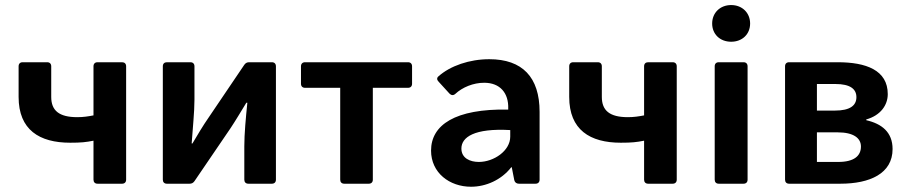

<svg xmlns="http://www.w3.org/2000/svg" viewBox="-20 -709 3501 741"><path d="M340.8 -166V-15.6C340.8 -5.9 346.7 0 356.4 0H451.2C460.9 0 466.8 -5.9 466.8 -15.6V-453.1C466.8 -462.9 460.9 -468.8 451.2 -468.8H356.4C346.7 -468.8 340.8 -462.9 340.8 -453.1V-263.7C320.3 -259.8 301.8 -256.8 278.3 -256.8C208 -256.8 177.7 -282.2 177.7 -335V-453.1C177.7 -462.9 171.9 -468.8 162.1 -468.8H67.4C57.6 -468.8 51.8 -462.9 51.8 -453.1V-335C51.8 -208 131.8 -158.2 251 -158.2C293 -158.2 311.5 -160.2 340.8 -166Z M608.4 -453.1V-15.6C608.4 -5.9 614.3 0 624 0H711.9C719.7 0 725.6 -2.9 730.5 -9.8L870.1 -214.8C887.7 -241.2 914.1 -285.2 930.7 -312.5H934.6C928.7 -253.9 922.9 -193.4 922.9 -144.5V-15.6C922.9 -5.9 928.7 0 938.5 0H1029.3C1039.1 0 1044.9 -5.9 1044.9 -15.6V-453.1C1044.9 -462.9 1039.1 -468.8 1029.3 -468.8H941.4C933.6 -468.8 927.7 -465.8 922.9 -459L784.2 -253.9C765.6 -227.5 739.3 -183.6 722.7 -155.3H719.7C723.6 -213.9 730.5 -275.4 730.5 -324.2V-453.1C730.5 -462.9 724.6 -468.8 714.8 -468.8H624C614.3 -468.8 608.4 -462.9 608.4 -453.1Z M1293 -370.1V-15.6C1293 -5.9 1298.8 0 1308.6 0H1403.3C1413.1 0 1418.9 -5.9 1418.9 -15.6V-370.1H1554.7C1564.5 -370.1 1570.3 -376 1570.3 -385.7V-453.1C1570.3 -462.9 1564.5 -468.8 1554.7 -468.8H1157.2C1147.5 -468.8 1141.6 -462.9 1141.6 -453.1V-385.7C1141.6 -376 1147.5 -370.1 1157.2 -370.1Z M1868.2 -480.5C1792 -480.5 1717.8 -455.1 1671.9 -414.1C1665 -408.2 1666 -400.4 1672.9 -393.6L1714.8 -347.7C1721.7 -340.8 1729.5 -339.8 1737.3 -346.7C1764.6 -372.1 1806.6 -389.6 1848.6 -389.6C1910.2 -389.6 1943.4 -349.6 1941.4 -290V-286.1C1736.3 -290 1643.6 -226.6 1643.6 -127.9C1643.6 -42 1714.8 11.7 1797.9 11.7C1855.5 11.7 1915 -14.6 1953.1 -63.5H1955.1L1964.8 -13.7C1966.8 -4.9 1973.6 0 1982.4 0H2046.9C2056.6 0 2062.5 -5.9 2062.5 -15.6V-277.3C2062.5 -411.1 1996.1 -480.5 1868.2 -480.5ZM1828.1 -84C1793.9 -84 1760.7 -98.6 1760.7 -135.7C1760.7 -179.7 1810.5 -214.8 1949.2 -207V-181.6C1949.2 -127 1885.7 -84 1828.1 -84Z M2465.8 -166V-15.6C2465.8 -5.9 2471.7 0 2481.4 0H2576.2C2585.9 0 2591.8 -5.9 2591.8 -15.6V-453.1C2591.8 -462.9 2585.9 -468.8 2576.2 -468.8H2481.4C2471.7 -468.8 2465.8 -462.9 2465.8 -453.1V-263.7C2445.3 -259.8 2426.8 -256.8 2403.3 -256.8C2333 -256.8 2302.7 -282.2 2302.7 -335V-453.1C2302.7 -462.9 2296.9 -468.8 2287.1 -468.8H2192.4C2182.6 -468.8 2176.8 -462.9 2176.8 -453.1V-335C2176.8 -208 2256.8 -158.2 2376 -158.2C2418 -158.2 2436.5 -160.2 2465.8 -166Z M2801.8 -547.9C2844.7 -547.9 2875 -577.1 2875 -618.2C2875 -659.2 2844.7 -689.5 2801.8 -689.5C2758.8 -689.5 2728.5 -659.2 2728.5 -618.2C2728.5 -577.1 2758.8 -547.9 2801.8 -547.9ZM2738.3 -453.1V-15.6C2738.3 -5.9 2744.1 0 2753.9 0H2849.6C2859.4 0 2865.2 -5.9 2865.2 -15.6V-453.1C2865.2 -462.9 2859.4 -468.8 2849.6 -468.8H2753.9C2744.1 -468.8 2738.3 -462.9 2738.3 -453.1Z M3009.8 -453.1V-15.6C3009.8 -5.9 3015.6 0 3025.4 0H3223.6C3336.9 0 3424.8 -39.1 3424.8 -133.8C3424.8 -199.2 3382.8 -231.4 3323.2 -245.1V-248C3378.9 -263.7 3406.2 -303.7 3406.2 -345.7C3406.2 -438.5 3322.3 -468.8 3212.9 -468.8H3025.4C3015.6 -468.8 3009.8 -462.9 3009.8 -453.1ZM3202.1 -282.2H3132.8V-384.8H3204.1C3261.7 -384.8 3285.2 -365.2 3285.2 -334C3285.2 -301.8 3260.7 -282.2 3202.1 -282.2ZM3214.8 -84H3132.8V-198.2H3212.9C3274.4 -198.2 3302.7 -175.8 3302.7 -143.6C3302.7 -107.4 3276.4 -84 3214.8 -84Z"/></svg>

Font: Ed Sans Neue SemiBold
Style: Regular
Weight: 600
Designer: Stephen Hutchings
Version: Version 1.004;PS 001.004;hotconv 1.0.88;makeotf.lib2.5.64775